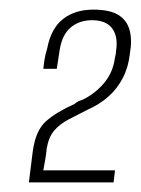

<svg xmlns="http://www.w3.org/2000/svg" viewBox="-20 -615 292 399"><path d="M40 -236 48 -300Q54 -344 75.5 -363Q97 -382 135 -399Q138 -402 142 -404Q146 -406 150 -407Q176 -419 195.5 -441.5Q215 -464 219 -496Q220 -499 220.5 -502Q221 -505 221 -508Q226 -538 213.5 -555.5Q201 -573 171 -573Q145 -573 127 -558Q109 -543 104 -511L98 -472H70Q71 -481 72 -488Q73 -495 74.5 -501.5Q76 -508 78 -514Q86 -556 111 -575.5Q136 -595 174 -595Q207 -595 225 -584.5Q243 -574 249 -553.5Q255 -533 250 -504Q247 -476 235.5 -453.5Q224 -431 205.5 -414.5Q187 -398 162 -387Q140 -376 122 -366.5Q104 -357 92.5 -343.5Q81 -330 77 -306Q76 -294 74 -283.5Q72 -273 70 -261H219L216 -236Z"/></svg>

Font: Alumni Sans ExtraLight
Style: Italic
Weight: 250
Italic angle: -8°
Version: Version 1.016